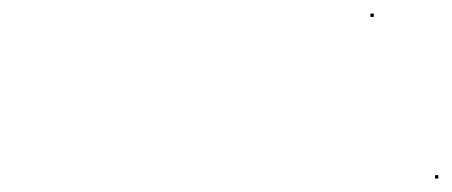

<svg xmlns="http://www.w3.org/2000/svg" viewBox="-20 -527 671 285"><path d="M529.9 -501.9H534.9V-506.9H529.9ZM625.7 -262H630.7V-267H625.7Z"/></svg>

Font: FRB American Cursive Just Endings
Style: Italic
Weight: 400
Italic angle: -25°
Version: Version 2.0;Modular Font Editor K font №1